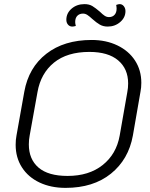

<svg xmlns="http://www.w3.org/2000/svg" viewBox="-20 -903 728 932"><path d="M56 -200Q56 -225 60 -245L98 -458Q119 -575 205 -642Q291 -709 425 -709Q495 -709 550 -682.5Q605 -656 635.5 -609Q666 -562 666 -501Q666 -478 662 -458L625 -245Q604 -129 518.5 -60Q433 9 298 9Q227 9 172 -17Q117 -43 86.5 -90.5Q56 -138 56 -200ZM561 -245 598 -456Q602 -476 602 -498Q602 -569 553.5 -610Q505 -651 414 -651Q306 -651 242 -599Q178 -547 162 -456L124 -245Q120 -225 120 -202Q120 -130 167 -89.5Q214 -49 308 -49Q412 -49 478.5 -102Q545 -155 561 -245ZM302 -807Q302 -839 327.5 -861Q353 -883 390 -883Q413 -883 428.5 -873.5Q444 -864 465 -846Q478 -833 488 -826.5Q498 -820 509 -820Q526 -820 536 -831Q546 -842 546 -861Q546 -869 544 -879Q554 -883 561 -883Q573 -883 581 -873Q589 -863 589 -849Q589 -818 563.5 -796Q538 -774 503 -774Q481 -774 464.5 -783.5Q448 -793 428 -811Q414 -824 404 -830.5Q394 -837 383 -837Q366 -837 355.5 -826.5Q345 -816 345 -796Q345 -789 348 -777Q338 -774 331 -774Q318 -774 310 -783.5Q302 -793 302 -807Z"/></svg>

Font: K2D ExtraLight
Style: Italic
Weight: 275
Italic angle: -10°
Designer: Katatrad Aksorn Co.,Ltd.
Foundry: Cadson Demak Co.,Ltd.
Version: Version 1.000; ttfautohint (v1.6)